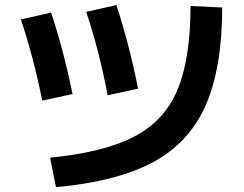

<svg xmlns="http://www.w3.org/2000/svg" viewBox="-20 -738 978 769"><path d="M743.2 -713.9 870.1 -708Q869.6 -465.3 803.7 -315.9Q737.8 -166.5 593.3 -88.6Q448.7 -10.7 204.1 11.7L180.7 -106.4Q397 -127.9 517.6 -190.9Q638.2 -253.9 690.4 -377.4Q742.7 -501 743.2 -713.9ZM63.5 -660.2 184.6 -687.5Q234.4 -538.6 270.5 -361.3L149.4 -335Q111.8 -517.6 63.5 -660.2ZM325.2 -690.4 446.3 -717.8Q470.7 -643.6 493.2 -556.9Q515.6 -470.2 533.2 -382.8L411.1 -356.4Q377 -537.1 325.2 -690.4Z"/></svg>

Font: Pretendard JP
Style: Bold
Weight: 700
Designer: Base glyphs from Inter by Rasmus Andersson; Hangeul glyphs from Noto Sans CJK(Source Han Sans) by Jang Soo-young and Kan
Foundry: Kil Hyung-jin
Version: Version 1.309